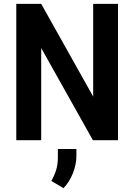

<svg xmlns="http://www.w3.org/2000/svg" viewBox="-20 -731 701 1001"><path d="M595.2 -710.9V0H464.4L194.8 -480.5V0H64.9V-710.9H194.8L465.8 -227.5V-710.9ZM378.4 45.9V81.5Q378.4 126 359.9 172.6Q341.3 219.2 311 250L247.6 212.4Q263.2 185.5 272.5 156.2Q281.7 127 281.7 87.4V45.9Z"/></svg>

Font: Roboto SemiCondensed SemiBold
Style: Regular
Weight: 600
Width: 4
Designer: Christian Robertson
Foundry: Google
Version: Version 3.009; 2024